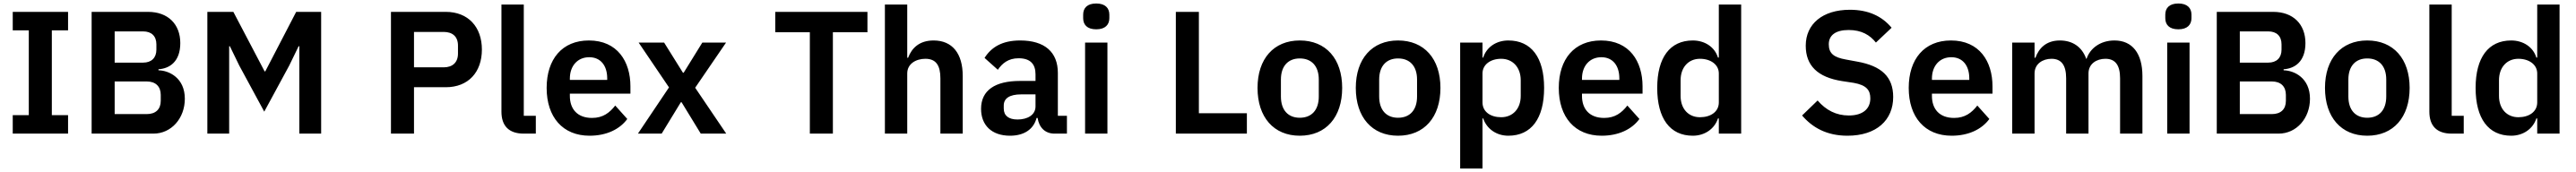

<svg xmlns="http://www.w3.org/2000/svg" viewBox="-20 -766 14759 986"><path d="M370 0V-106H277V-592H370V-698H53V-592H145V-106H53V0Z M505 0H859C962 0 1039 -88 1039 -200C1039 -319 949 -362 888 -363V-369C952 -373 1013 -413 1013 -519C1013 -627 943 -698 828 -698H505ZM637 -299H821C871 -299 901 -271 901 -222V-188C901 -139 871 -112 821 -112H637ZM637 -586H800C848 -586 876 -559 876 -512V-481C876 -435 848 -407 800 -407H637Z M1168 0H1293V-501H1297L1351 -390L1494 -126L1637 -390L1691 -501H1695V0H1820V-698H1677L1500 -357H1496L1317 -698H1168Z M2352 0V-266H2534C2663 -266 2741 -352 2741 -482C2741 -611 2663 -698 2534 -698H2220V0ZM2352 -583H2522C2573 -583 2604 -556 2604 -505V-459C2604 -408 2573 -380 2522 -380H2352Z M3050 0V-102H2981V-740H2853V-126C2853 -46 2894 0 2981 0Z M3358 12C3455 12 3531 -25 3574 -84L3505 -161C3473 -120 3435 -90 3372 -90C3288 -90 3245 -141 3245 -216V-229H3592V-271C3592 -414 3517 -534 3354 -534C3201 -534 3112 -427 3112 -262C3112 -95 3204 12 3358 12ZM3356 -438C3422 -438 3459 -389 3459 -317V-308H3245V-316C3245 -388 3289 -438 3356 -438Z M3635 0H3771L3881 -180H3885L3995 0H4141L3963 -263L4140 -522H4004L3897 -349H3893L3785 -522H3639L3813 -265Z M4950 -581V-698H4422V-581H4620V0H4752V-581Z M5050 0H5178V-345C5178 -401 5229 -429 5282 -429C5343 -429 5368 -391 5368 -317V0H5496V-330C5496 -460 5436 -534 5329 -534C5248 -534 5204 -491 5183 -435H5178V-740H5050Z M5767 12C5845 12 5902 -23 5919 -90H5925C5933 -36 5967 0 6022 0H6093V-102H6041V-348C6041 -467 5966 -534 5825 -534C5720 -534 5659 -494 5621 -434L5697 -366C5722 -402 5756 -432 5816 -432C5884 -432 5913 -398 5913 -340V-302H5824C5682 -302 5601 -249 5601 -142C5601 -49 5661 12 5767 12ZM5810 -81C5760 -81 5731 -102 5731 -144V-161C5731 -202 5764 -225 5831 -225H5913V-156C5913 -107 5867 -81 5810 -81Z M6261 -598C6313 -598 6336 -625 6336 -662V-682C6336 -719 6313 -746 6261 -746C6208 -746 6186 -719 6186 -682V-662C6186 -625 6208 -598 6261 -598ZM6197 0H6325V-522H6197Z M7124 0V-117H6849V-698H6717V0Z M7427 12C7577 12 7670 -94 7670 -262C7670 -429 7577 -534 7427 -534C7278 -534 7185 -429 7185 -262C7185 -94 7278 12 7427 12ZM7427 -91C7361 -91 7319 -134 7319 -213V-310C7319 -388 7361 -431 7427 -431C7494 -431 7536 -388 7536 -310V-213C7536 -134 7494 -91 7427 -91Z M7990 12C8140 12 8233 -94 8233 -262C8233 -429 8140 -534 7990 -534C7841 -534 7748 -429 7748 -262C7748 -94 7841 12 7990 12ZM7990 -91C7924 -91 7882 -134 7882 -213V-310C7882 -388 7924 -431 7990 -431C8057 -431 8099 -388 8099 -310V-213C8099 -134 8057 -91 7990 -91Z M8346 200H8474V-87H8478C8498 -28 8553 12 8622 12C8754 12 8827 -87 8827 -262C8827 -436 8754 -534 8622 -534C8553 -534 8497 -496 8478 -436H8474V-522H8346ZM8581 -94C8520 -94 8474 -125 8474 -179V-345C8474 -396 8520 -429 8581 -429C8647 -429 8693 -380 8693 -306V-216C8693 -142 8647 -94 8581 -94Z M9157 12C9254 12 9330 -25 9373 -84L9304 -161C9272 -120 9234 -90 9171 -90C9087 -90 9044 -141 9044 -216V-229H9391V-271C9391 -414 9316 -534 9153 -534C9000 -534 8911 -427 8911 -262C8911 -95 9003 12 9157 12ZM9155 -438C9221 -438 9258 -389 9258 -317V-308H9044V-316C9044 -388 9088 -438 9155 -438Z M9828 0H9956V-740H9828V-436H9823C9805 -496 9748 -534 9679 -534C9548 -534 9475 -436 9475 -262C9475 -87 9548 12 9679 12C9748 12 9804 -28 9823 -87H9828ZM9720 -94C9654 -94 9609 -142 9609 -216V-306C9609 -380 9654 -429 9720 -429C9781 -429 9828 -396 9828 -345V-179C9828 -125 9781 -94 9720 -94Z M10565 12C10732 12 10827 -78 10827 -210C10827 -325 10761 -388 10620 -413L10555 -425C10488 -437 10458 -459 10458 -512C10458 -564 10497 -594 10572 -594C10646 -594 10694 -565 10728 -522L10818 -607C10762 -674 10684 -710 10579 -710C10423 -710 10326 -629 10326 -504C10326 -390 10394 -323 10535 -301L10601 -291C10674 -278 10696 -249 10696 -202C10696 -143 10654 -104 10573 -104C10501 -104 10442 -134 10394 -190L10305 -104C10364 -35 10446 12 10565 12Z M11162 12C11259 12 11335 -25 11378 -84L11309 -161C11277 -120 11239 -90 11176 -90C11092 -90 11049 -141 11049 -216V-229H11396V-271C11396 -414 11321 -534 11158 -534C11005 -534 10916 -427 10916 -262C10916 -95 11008 12 11162 12ZM11160 -438C11226 -438 11263 -389 11263 -317V-308H11049V-316C11049 -388 11093 -438 11160 -438Z M11637 0V-345C11637 -401 11685 -429 11734 -429C11791 -429 11818 -392 11818 -317V0H11946V-345C11946 -401 11993 -429 12043 -429C12100 -429 12127 -392 12127 -317V0H12255V-330C12255 -460 12197 -534 12095 -534C12012 -534 11954 -487 11935 -429H11933C11908 -499 11853 -534 11782 -534C11704 -534 11662 -490 11642 -435H11637V-522H11509V0Z M12461 -598C12513 -598 12536 -625 12536 -662V-682C12536 -719 12513 -746 12461 -746C12408 -746 12386 -719 12386 -682V-662C12386 -625 12408 -598 12461 -598ZM12397 0H12525V-522H12397Z M12681 0H13035C13138 0 13215 -88 13215 -200C13215 -319 13125 -362 13064 -363V-369C13128 -373 13189 -413 13189 -519C13189 -627 13119 -698 13004 -698H12681ZM12813 -299H12997C13047 -299 13077 -271 13077 -222V-188C13077 -139 13047 -112 12997 -112H12813ZM12813 -586H12976C13024 -586 13052 -559 13052 -512V-481C13052 -435 13024 -407 12976 -407H12813Z M13543 12C13693 12 13786 -94 13786 -262C13786 -429 13693 -534 13543 -534C13394 -534 13301 -429 13301 -262C13301 -94 13394 12 13543 12ZM13543 -91C13477 -91 13435 -134 13435 -213V-310C13435 -388 13477 -431 13543 -431C13610 -431 13652 -388 13652 -310V-213C13652 -134 13610 -91 13543 -91Z M14096 0V-102H14027V-740H13899V-126C13899 -46 13940 0 14027 0Z M14517 0H14645V-740H14517V-436H14512C14494 -496 14437 -534 14368 -534C14237 -534 14164 -436 14164 -262C14164 -87 14237 12 14368 12C14437 12 14493 -28 14512 -87H14517ZM14409 -94C14343 -94 14298 -142 14298 -216V-306C14298 -380 14343 -429 14409 -429C14470 -429 14517 -396 14517 -345V-179C14517 -125 14470 -94 14409 -94Z"/></svg>

Font: IBM Plex Thai Looped SemiBold
Style: Regular
Weight: 600
Designer: Mike Abbink, Paul van der Laan, Pieter van Rosmalen, Ben Mitchell, Mark Frömberg
Foundry: Bold Monday
Version: Version 1.0